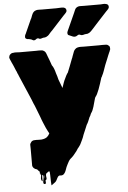

<svg xmlns="http://www.w3.org/2000/svg" viewBox="-67 -813 769 1158"><g transform="rotate(-5 317.5 -234.5)"><path d="M599 -437 583 -398Q577 -382 571.5 -365.5Q566 -349 558 -334Q557 -331 556 -329Q555 -327 553 -325Q542 -288 530 -255.5Q518 -223 507 -211L504 -204Q497 -178 490 -154Q483 -130 474 -118Q472 -114 471 -113Q469 -106 466 -101Q463 -96 461 -93Q456 -80 451 -68.5Q446 -57 441 -50Q441 -49 440.5 -49Q440 -49 440 -48L430 -24Q426 -16 423 -7.5Q420 1 416 9L410 26Q407 34 403 41.5Q399 49 394 60Q390 69 385 75Q382 79 379.5 82.5Q377 86 374 89Q372 93 369.5 96Q367 99 365 103L353 118Q349 124 343.5 129.5Q338 135 333 140Q330 142 327 145Q324 148 321 151L315 159Q310 167 305.5 176.5Q301 186 297 194Q293 204 289.5 214.5Q286 225 279 233Q272 242 260 242Q257 242 254 241.5Q251 241 248 242Q241 245 237 253.5Q233 262 229 269Q225 276 220.5 279.5Q216 283 209 288Q205 290 201 294Q200 294 198.5 295.5Q197 297 197 296Q195 275 195 254Q195 233 193 212Q193 212 185 212Q184 213 182 214.5Q180 216 178 218Q175 220 173 221.5Q171 223 170 227Q168 236 170.5 246.5Q173 257 165 263Q163 265 163 263Q165 272 164.5 278.5Q164 285 157 285Q149 284 149 275Q149 266 152 253.5Q155 241 153 233Q153 233 149 231Q146 228 146 228Q145 234 145.5 245Q146 256 146 263Q146 270 142 265Q135 255 138 242.5Q141 230 139 218Q138 216 137.5 222.5Q137 229 135 227Q133 222 133.5 216.5Q134 211 132 206Q128 204 124.5 199.5Q121 195 119 193Q115 191 113 191L105 188Q104 186 102.5 185Q101 184 99 183Q92 176 91 168V66Q91 50 90.5 42.5Q90 35 99 24Q107 16 118 16Q125 15 131.5 15.5Q138 16 143 16H160Q172 15 183 11Q194 7 202 -3Q204 -6 206.5 -9.5Q209 -13 211 -17L203 -32Q201 -37 198 -42Q195 -47 193 -52L179 -85Q175 -93 172 -102.5Q169 -112 165 -122L139 -189Q135 -197 131 -207Q127 -217 122 -230L58 -379Q56 -385 55 -387Q52 -391 51 -395Q50 -400 48 -404Q46 -408 44 -412L32 -441L20 -467V-468Q18 -473 15.5 -477.5Q13 -482 11 -489Q10 -492 10 -496Q10 -498 12 -502Q12 -504 14 -508Q16 -511 19 -513Q26 -520 37 -520Q46 -522 56 -521Q66 -520 75 -520H176Q183 -520 190 -520.5Q197 -521 204 -520Q212 -520 216.5 -518Q221 -516 225 -513Q230 -509 233.5 -502Q237 -495 239 -488Q240 -485 241 -482Q242 -479 243 -477Q245 -472 247 -466.5Q249 -461 251 -456Q252 -453 253 -450.5Q254 -448 255 -445Q255 -444 255.5 -443.5Q256 -443 256 -442L262 -425Q269 -416 274 -403Q279 -390 283 -374Q286 -365 289 -355.5Q292 -346 294 -336L314 -283Q319 -298 324 -312.5Q329 -327 335 -338Q338 -346 343 -355L350 -367Q351 -369 354 -372L368 -407L386 -454Q388 -457 389 -460.5Q390 -464 391 -467Q396 -478 400 -491Q404 -504 414 -512Q418 -516 425 -518Q435 -521 445.5 -520.5Q456 -520 465 -520H555Q563 -520 575.5 -520.5Q588 -521 598 -520Q604 -520 607 -518Q610 -516 614 -513Q619 -509 620 -505Q621 -501 621 -496V-490L618 -483Q617 -480 616 -477Q615 -474 613 -471Q609 -463 606 -454.5Q603 -446 599 -437ZM161 234Q160 238 160 243Q160 248 161 253Q161 245 162 237Q163 229 161 234ZM631 -735Q628 -731 624.5 -727.5Q621 -724 617 -720L594 -695Q593 -694 588.5 -689Q584 -684 582 -682L549 -646L531 -626Q524 -619 516 -610Q508 -601 497 -597Q493 -595 487.5 -595Q482 -595 477 -594Q473 -593 468 -591.5Q463 -590 458 -590Q454 -591 450 -592.5Q446 -594 442 -595Q438 -595 432.5 -591.5Q427 -588 423 -586Q414 -583 405 -586Q396 -589 384 -595Q383 -595 383 -595.5Q383 -596 382 -596Q374 -598 373 -605Q372 -606 372 -611Q372 -613 374 -619Q376 -624 378 -628.5Q380 -633 382 -637L424 -730Q424 -731 426 -735Q429 -742 432 -748.5Q435 -755 441 -759Q451 -766 464 -765.5Q477 -765 488 -765H587Q593 -765 601.5 -766Q610 -767 617 -765Q635 -763 635 -746Q635 -741 631 -735ZM360 -719 293 -646Q289 -641 283.5 -635.5Q278 -630 273 -625L259 -609Q255 -604 246 -600Q246 -599 245.5 -599Q245 -599 245 -599Q244 -599 243 -598Q236 -595 226 -595Q225 -595 224 -594.5Q223 -594 221 -594Q217 -593 213.5 -591.5Q210 -590 206 -590Q202 -590 198 -592.5Q194 -595 190 -594Q184 -593 179.5 -588.5Q175 -584 167 -584Q162 -585 157.5 -588Q153 -591 148 -592Q141 -594 136 -594.5Q131 -595 128 -595Q127 -595 127 -596Q124 -596 122 -598Q121 -598 120 -599Q116 -603 116 -606Q116 -609 116 -611Q116 -617 120 -625Q123 -629 124 -633L160 -713L163 -718Q166 -726 170 -736.5Q174 -747 180 -754Q186 -761 197 -764Q205 -766 214.5 -765.5Q224 -765 232 -765H319Q330 -765 342 -766Q354 -767 364 -765L371 -762Q377 -758 378 -752Q379 -749 379 -746Q379 -742 377.5 -739Q376 -736 374 -734Q371 -730 367.5 -726.5Q364 -723 360 -719Z"/></g></svg>

Font: Rubik Wet Paint
Style: Regular
Weight: 400
Designer: Hubert and Fischer, NaN
Foundry: Hubert and Fischer, NaN
Version: Version 2.200